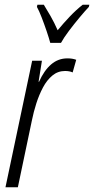

<svg xmlns="http://www.w3.org/2000/svg" viewBox="-20 -786 395 806"><path d="M3 0 115 -531H156L142 -443H144Q165 -490 194.5 -515.5Q224 -541 263 -541Q274 -541 283 -539.5Q292 -538 300 -535L285 -482Q272 -488 253 -488Q223 -488 200 -469Q177 -450 160.5 -419Q144 -388 132.5 -352Q121 -316 114 -281L55 0ZM191 -606Q186 -625 176 -654.5Q166 -684 155 -712.5Q144 -741 135 -757L137 -766H164Q176 -747 192 -719Q208 -691 222 -659Q246 -688 272.5 -716Q299 -744 327 -766H355L353 -757Q336 -739 313.5 -712Q291 -685 269.5 -656.5Q248 -628 236 -606Z"/></svg>

Font: Noto Sans ExtraCondensed Light
Style: Italic
Weight: 300
Width: 2
Italic angle: -12°
Designer: Monotype Design Team
Foundry: Monotype Imaging Inc.
Version: Version 2.013; ttfautohint (v1.8.4.7-5d5b)